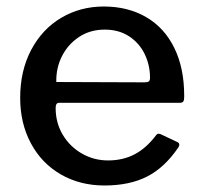

<svg xmlns="http://www.w3.org/2000/svg" viewBox="-20 -560 622 590"><path d="M312 -67Q358 -67 394 -86Q430 -105 460 -145Q463 -149 467 -149Q472 -149 475 -147L526 -123Q531 -120 531 -115Q531 -112 528 -107Q486 -45 432 -17.5Q378 10 301 10Q226 10 167 -24Q108 -58 75 -119.5Q42 -181 42 -259Q42 -343 76 -407Q110 -471 168.5 -505.5Q227 -540 299 -540Q373 -540 429 -507.5Q485 -475 515.5 -413Q546 -351 546 -266V-262Q546 -253 543.5 -248.5Q541 -244 531 -244H161Q151 -244 151 -228Q151 -183 172.5 -146.5Q194 -110 231 -88.5Q268 -67 312 -67ZM424 -307Q434 -307 437.5 -310Q441 -313 441 -321Q441 -360 424.5 -394Q408 -428 376.5 -448.5Q345 -469 302 -469Q257 -469 223 -446.5Q189 -424 170.5 -387.5Q152 -351 153 -308Z"/></svg>

Font: n
Style: Regular
Weight: 500
Designer: Pablo Impallari, Rodrigo Fuenzalida
Foundry: Impallari Type
Version: Version 1.002; ttfautohint (v1.5)